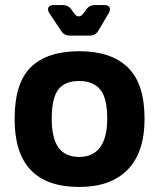

<svg xmlns="http://www.w3.org/2000/svg" viewBox="-20 -726 630 761"><path d="M294 15Q37 15 38 -255Q38 -398 103 -460.5Q168 -523 294 -523Q421 -523 487 -458.5Q553 -394 553 -255Q553 -122 486 -53.5Q419 15 294 15ZM294 -104Q349 -104 377 -142.5Q405 -181 405 -255Q405 -339 376.5 -372Q348 -405 294 -405Q237 -405 211 -371Q185 -337 185 -255Q185 -179 211.5 -141.5Q238 -104 294 -104ZM256 -585Q234 -585 223 -603L176 -673Q167 -687 172 -696.5Q177 -706 193 -706H229Q250 -706 262 -690L274 -673Q282 -661 292 -661Q302 -661 310 -672L323 -690Q335 -706 356 -706H393Q409 -706 414 -697Q419 -688 411 -674L369 -603Q358 -585 336 -585Z"/></svg>

Font: Pitagon Sans
Style: Bold
Weight: 700
Designer: Travis Tran
Foundry: Pitagon
Version: Version 1.001; ttfautohint (v1.8.4.7-5d5b);gftools[0.9.26]